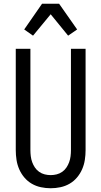

<svg xmlns="http://www.w3.org/2000/svg" viewBox="-20 -995 540 1023"><path d="M250 8Q224 8 198 2.5Q172 -3 149.5 -16Q127 -29 110 -49Q93 -69 82.5 -93Q72 -117 68 -143Q64 -169 64 -195V-735H142V-195Q142 -179 144 -162.5Q146 -146 151.5 -131Q157 -116 166 -102.5Q175 -89 188.5 -79.5Q202 -70 218 -66Q234 -62 250 -62Q266 -62 282 -66Q298 -70 311.5 -79.5Q325 -89 334 -102.5Q343 -116 348.5 -131Q354 -146 356 -162.5Q358 -179 358 -195V-735H436V-195Q436 -169 432 -143Q428 -117 417.5 -93Q407 -69 390 -49Q373 -29 350.5 -16Q328 -3 302 2.5Q276 8 250 8ZM156 -805 109 -838 204 -975H295L391 -838L343 -805L250 -919Z"/></svg>

Font: Huly
Style: Regular
Weight: 400
Designer: Belleve Invis
Foundry: Belleve Invis
Version: Version 33.2.5; ttfautohint (v1.8.4)